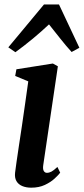

<svg xmlns="http://www.w3.org/2000/svg" viewBox="-20 -836 378 866"><path d="M121 10.5Q97.5 10.5 80 3Q62.5 -4.5 54 -19.5Q45.5 -34.5 48 -57Q50 -74 54.5 -105Q59 -136 65.2 -177.8Q71.5 -219.5 78.8 -267.8Q86 -316 93.2 -367.5Q100.5 -419 107.5 -469L48.5 -493.5L54 -523.5L218.5 -549.5L241 -537L175 -91Q172.5 -73 177.5 -64.8Q182.5 -56.5 191.5 -56.5Q202 -56.5 212.5 -62.2Q223 -68 239 -83L251.5 -57Q243.5 -46.5 226.2 -30.5Q209 -14.5 182.5 -2Q156 10.5 121 10.5ZM49.5 -600.5 17.5 -622.5 178.5 -816H246L338 -620.5L303 -601.5Q277 -630 252 -661.8Q227 -693.5 201 -726Q167 -694 128.8 -662.2Q90.5 -630.5 49.5 -600.5Z"/></svg>

Font: Merriweather 60pt SemiBold
Style: Italic
Weight: 600
Italic angle: -7.8°
Version: Version 2.101